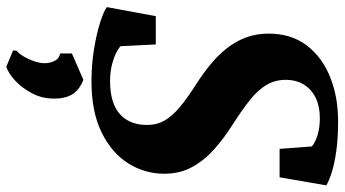

<svg xmlns="http://www.w3.org/2000/svg" viewBox="-256 -536 1066 594"><g transform="rotate(90 277.0 -239.0)"><path d="M231.5 11Q179.5 11 131.2 3Q83 -5 48.2 -16.2Q13.5 -27.5 2 -36.5L30 -188H117.5L123 -78.5Q140 -64.5 168.8 -55.5Q197.5 -46.5 230 -46.5Q265 -46.5 290.8 -54.2Q316.5 -62 333.2 -77Q350 -92 358.2 -113Q366.5 -134 366.5 -160Q367 -190 353 -214.8Q339 -239.5 310.5 -263Q282 -286.5 239 -314Q207.5 -334 179.5 -357Q151.5 -380 130 -407Q108.5 -434 96.2 -466.2Q84 -498.5 84 -537Q84 -606.5 120 -654.2Q156 -702 217.5 -727Q279 -752 356 -752Q407.5 -752 446.5 -746.5Q485.5 -741 512 -732.8Q538.5 -724.5 553.5 -715.5L528.5 -571H440.5L433 -671Q418.5 -682.5 396 -689Q373.5 -695.5 345 -695.5Q309.5 -695.5 283 -682.8Q256.5 -670 241.8 -646.2Q227 -622.5 227 -590Q227 -557 242.5 -530.8Q258 -504.5 288.8 -479.8Q319.5 -455 365 -426Q405.5 -400.5 440 -370.2Q474.5 -340 496 -301.8Q517.5 -263.5 517.5 -214.5Q517.5 -153.5 485 -102.2Q452.5 -51 389 -20Q325.5 11 231.5 11ZM136 253.5 137 242.5Q144.5 237 153.8 222Q163 207 169.5 188.2Q176 169.5 175.5 153.5Q175 137.5 167.8 124Q160.5 110.5 145.5 108V71.5L227 36Q259.5 49 272.5 71.5Q285.5 94 285 127.5Q285 163.5 268.8 194.5Q252.5 225.5 229.8 246.8Q207 268 186.5 274.5Z"/></g></svg>

Font: Merriweather 28pt ExtraBold
Style: Italic
Weight: 800
Italic angle: -7.8°
Version: Version 2.101